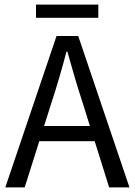

<svg xmlns="http://www.w3.org/2000/svg" viewBox="-20 -812 584 832"><path d="M3 0 225 -656H319L541 0H453L338 -367Q320 -422 304 -476.5Q288 -531 272 -588H268Q253 -531 237 -476.5Q221 -422 203 -367L87 0ZM119 -200V-266H422V-200ZM136 -735V-792H406V-735Z"/></svg>

Font: Source Sans 3 ExtraLight
Style: Regular
Weight: 400
Version: Version 3.052;hotconv 1.1.0;makeotfexe 2.6.0